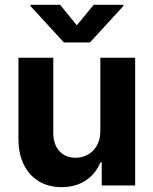

<svg xmlns="http://www.w3.org/2000/svg" viewBox="-20 -770 637 797"><path d="M396.5 -530.3H541V0H402.3V-95.7H396.5Q377.4 -48.3 335.7 -20.8Q293.9 6.8 235.4 6.8Q182.1 6.8 141.8 -17.1Q101.6 -41 79.1 -86.2Q56.6 -131.3 56.6 -192.4V-530.3H201.2V-217.8Q201.2 -170.9 226.3 -143.1Q251.5 -115.2 293.9 -115.2Q321.3 -115.2 344.7 -128.2Q368.2 -141.1 382.3 -166Q396.5 -190.9 396.5 -225.6ZM298.8 -665 369.1 -750H492.2V-745.1L353.5 -593.8H245.1L106.4 -745.1V-750H229.5Z"/></svg>

Font: Pretendard JP
Style: Bold
Weight: 700
Designer: Base glyphs from Inter by Rasmus Andersson; Hangeul glyphs from Noto Sans CJK(Source Han Sans) by Jang Soo-young and Kan
Foundry: Kil Hyung-jin
Version: Version 1.309